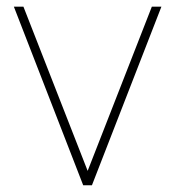

<svg xmlns="http://www.w3.org/2000/svg" viewBox="-20 -548 518 568"><path d="M21 -528.3 226.1 0H252L457.5 -528.3H429.2L239.3 -42.5L49.3 -528.3Z"/></svg>

Font: Vazirmatn Thin
Style: Regular
Weight: 100
Designer: Saber Rastikerdar
Foundry: Saber Rastikerdar
Version: Version 33.003